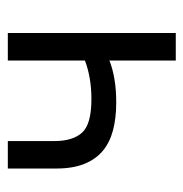

<svg xmlns="http://www.w3.org/2000/svg" viewBox="-9 -472 480 503"><g transform="rotate(-90 231.5 -220.0)"><path d="M325 -174Q306 -166 278 -161Q250 -156 215 -156Q174 -156 142 -164.5Q110 -173 88 -191.5Q66 -210 54 -240Q42 -270 42 -313V-440H114V-317Q114 -270 136 -245.5Q158 -221 224 -221Q280 -221 325 -238V-440H397V0H325Z"/></g></svg>

Font: Tilda Sans
Style: Regular
Weight: 400
Designer: ParaType Ltd
Foundry: ParaType Ltd
Version: Version 1.009